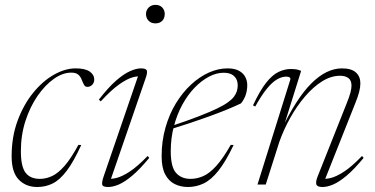

<svg xmlns="http://www.w3.org/2000/svg" viewBox="-20 -738 1500 768"><path d="M265 -447.5Q231 -447.5 195.8 -422.8Q160.5 -398 130.5 -354.8Q100.5 -311.5 82 -254.8Q63.5 -198 63.5 -133.5Q63.5 -72 82.2 -47.2Q101 -22.5 139.5 -22.5Q164.5 -22.5 188.8 -34Q213 -45.5 238.5 -74.8Q264 -104 293.5 -158.5L305 -158Q275 -92 247.2 -55.2Q219.5 -18.5 191 -4.2Q162.5 10 129 10Q83.5 10 55 -19.5Q26.5 -49 26.5 -113Q26.5 -191 50.5 -255.5Q74.5 -320 112.8 -367Q151 -414 195.8 -439.2Q240.5 -464.5 282.5 -464.5Q320.5 -464.5 338.8 -451.8Q357 -439 357 -419.5Q357 -407.5 349 -399Q341 -390.5 329 -390.5Q321 -390.5 316.5 -398.2Q312 -406 307 -418.5Q302.5 -431.5 293 -439.5Q283.5 -447.5 265 -447.5Z M394.5 -32 537 -447.5 550 -432Q534 -435 511 -428.8Q488 -422.5 456.8 -400.5Q425.5 -378.5 383 -332.5L375.5 -339.5Q412.5 -387.5 443.5 -414.8Q474.5 -442 499.8 -453.2Q525 -464.5 543.5 -464.5Q563.5 -464.5 567 -456.5Q570.5 -448.5 563.5 -428L419 -8.5L406 -23.5Q421.5 -20.5 444.2 -25.8Q467 -31 498.2 -51.2Q529.5 -71.5 570.5 -114L577 -106.5Q539.5 -61 509.5 -35.8Q479.5 -10.5 455.8 -0.2Q432 10 412.5 10Q390.5 10 388.8 0Q387 -10 394.5 -32ZM564 -682Q564 -692 568.8 -700.2Q573.5 -708.5 582 -713.5Q590.5 -718.5 601.5 -718.5Q619.5 -718.5 629.2 -707.8Q639 -697 639 -682Q639 -671.5 634.8 -663Q630.5 -654.5 622 -649.5Q613.5 -644.5 601.5 -644.5Q584.5 -644.5 574.2 -655.2Q564 -666 564 -682Z M874.5 -447Q846 -447 816.2 -431.5Q786.5 -416 759 -387.8Q731.5 -359.5 710 -320.5Q688.5 -281.5 675.8 -234Q663 -186.5 663 -133.5Q663 -69.5 684.5 -46Q706 -22.5 742 -22.5Q767.5 -22.5 792.8 -33.5Q818 -44.5 845 -74.2Q872 -104 903 -158.5L914.5 -158Q882.5 -91 853.2 -54.5Q824 -18 794.2 -4Q764.5 10 731.5 10Q702 10 678 -2.2Q654 -14.5 640.2 -41.5Q626.5 -68.5 626.5 -113Q626.5 -173.5 641.8 -227.2Q657 -281 683.5 -324.5Q710 -368 744 -399.5Q778 -431 815.5 -447.8Q853 -464.5 890 -464.5Q917.5 -464.5 934.8 -455.5Q952 -446.5 960.5 -431.2Q969 -416 969 -398Q969 -377 963 -358.8Q957 -340.5 944 -324.5Q919 -312.5 886.5 -299.2Q854 -286 816.8 -272.5Q779.5 -259 740.5 -246Q701.5 -233 664 -221.5L664.5 -233.5Q729 -255 773.5 -272.2Q818 -289.5 846.8 -303.2Q875.5 -317 892 -329Q908.5 -341 916.2 -351.8Q924 -362.5 927.5 -373.5Q933 -393.5 929.5 -410Q926 -426.5 912.5 -436.8Q899 -447 874.5 -447Z M1001 -312 992 -316.5Q1019.5 -375.5 1044.5 -407Q1069.5 -438.5 1094 -450.2Q1118.5 -462 1143.5 -462Q1152 -462 1159.5 -461.2Q1167 -460.5 1173.5 -458.5Q1180 -456.5 1184.5 -454.5L1110.5 -218L1102 -211.5Q1133 -277 1163.5 -325Q1194 -373 1224.8 -403.8Q1255.5 -434.5 1286.2 -449.5Q1317 -464.5 1348 -464.5Q1385.5 -464.5 1403.5 -448.2Q1421.5 -432 1421.5 -404.5Q1421.5 -389 1416.5 -369.5Q1411.5 -350 1399.5 -321L1275.5 -9L1263.5 -23.5Q1279 -20.5 1301.8 -25.8Q1324.5 -31 1355.8 -51.2Q1387 -71.5 1428 -114L1434.5 -106.5Q1397 -61 1367 -35.8Q1337 -10.5 1313.2 -0.2Q1289.5 10 1270 10Q1249 10 1245.5 -0.2Q1242 -10.5 1250.5 -32L1366.5 -324Q1377.5 -351 1381.8 -367.8Q1386 -384.5 1386 -395.5Q1386 -417 1373.2 -426Q1360.5 -435 1340.5 -435Q1304 -435 1268.2 -412.5Q1232.5 -390 1200 -352Q1167.5 -314 1141.2 -267Q1115 -220 1097.5 -171L1043 0H1010L1141.5 -420.5Q1142 -426.5 1137.5 -429Q1133 -431.5 1124 -431.5Q1107.5 -431.5 1088.2 -420.5Q1069 -409.5 1047.5 -383.2Q1026 -357 1001 -312Z"/></svg>

Font: Newsreader 36pt ExtraLight
Style: Italic
Weight: 250
Italic angle: -17°
Designer: Hugues Gentile
Foundry: Production Type
Version: Version 1.003